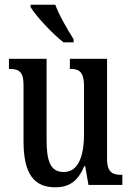

<svg xmlns="http://www.w3.org/2000/svg" viewBox="-20 -786 560 816"><path d="M250 -606H293V-619C269 -657 231 -721 215 -766H110V-756C130 -721 203 -642 250 -606ZM215 10C270 10 310 -12 338 -80H342L356 0H500V-43H495C462 -43 435 -51 435 -110V-536H277V-493H280C313 -493 337 -484 337 -421V-217C337 -120 312 -55 251 -55C194 -55 178 -101 178 -193V-536H18V-493H22C58 -493 80 -483 80 -425V-186C80 -49 123 10 215 10Z"/></svg>

Font: Noto Serif Tamil ExtraCondensed Medium
Style: Italic
Weight: 500
Width: 2
Italic angle: -12°
Designer: Indian Type Foundry, Tom Grace, and the Monotype Design Team
Foundry: Monotype Imaging Inc.
Version: Version 2.003